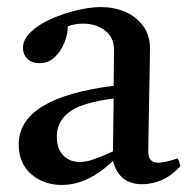

<svg xmlns="http://www.w3.org/2000/svg" viewBox="-20 -512 533 544"><path d="M383 10Q317 10 300 -56Q229 12 155 12Q104 12 68.5 -18.5Q33 -49 33 -103Q33 -235 302 -269Q302 -293 302.5 -318Q303 -343 303 -371Q303 -406 277.5 -425.5Q252 -445 216 -445Q190 -445 172 -437Q172 -414 162 -390Q152 -366 134.5 -349.5Q117 -333 92 -333Q70 -333 57.5 -345.5Q45 -358 45 -376Q45 -400 67.5 -421.5Q90 -443 125 -458.5Q160 -474 198 -483Q236 -492 266 -492Q303 -492 334.5 -478.5Q366 -465 385.5 -438.5Q405 -412 405 -373Q405 -349 404 -310.5Q403 -272 402.5 -228.5Q402 -185 401 -146Q400 -107 400 -83Q400 -51 428 -51Q446 -51 483 -63Q487 -58 488.5 -52Q490 -46 491 -41Q466 -14 438.5 -2Q411 10 383 10ZM300 -83 302 -233Q210 -221 175.5 -194Q141 -167 141 -125Q141 -90 159.5 -71.5Q178 -53 206 -53Q224 -53 246.5 -61Q269 -69 300 -83Z"/></svg>

Font: Tiro Bangla
Style: Regular
Weight: 400
Designer: Bangla: John Hudson & Fiona Ross. Latin: John Hudson.
Foundry: Tiro Typeworks Ltd.
Version: Version 1.60